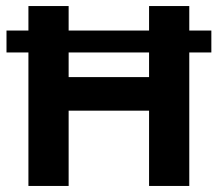

<svg xmlns="http://www.w3.org/2000/svg" viewBox="-20 -615 720 635"><path d="M1.5 -441.5V-514H679V-441.5ZM74 0V-595H207V-360H473V-595H606V0H473V-249H207V0Z"/></svg>

Font: Encode Sans SC Condensed Thin SemiBold
Style: Regular
Weight: 600
Version: Version 3.002